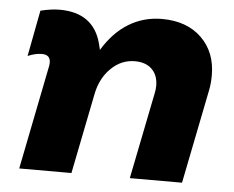

<svg xmlns="http://www.w3.org/2000/svg" viewBox="-44 -600 794 652"><g transform="rotate(5 353.0 -274.5)"><path d="M113 -346Q116 -358 116 -367Q116 -394 87 -394Q65 -394 39 -383L69 -540Q106 -549 134 -549Q248 -549 276 -449L282 -425Q319 -486 370 -517Q421 -548 483 -548Q568 -548 618 -499.5Q668 -451 668 -372Q668 -343 663 -320L599 0H421L480 -294Q483 -308 483 -320Q483 -356 462 -376.5Q441 -397 404 -397Q358 -397 323 -363Q288 -329 277 -275L222 0H44Z"/></g></svg>

Font: TypoPRO Montserrat Alternates
Style: Bold Italic
Weight: 700
Italic angle: -11.3°
Designer: Julieta Ulanovsky
Foundry: Julieta Ulanovsky
Version: Version 6.001